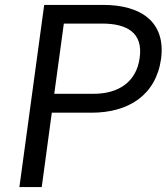

<svg xmlns="http://www.w3.org/2000/svg" viewBox="-20 -762 678 782"><path d="M150 0 191 -303H353C503 -303 615 -374 636 -522C656 -674 553 -742 400 -742H160L59 0ZM240 -666H396C498 -666 563 -628 549 -527C536 -427 461 -380 362 -380H201Z"/></svg>

Font: Cheyenne Sans
Style: Italic
Weight: 400
Italic angle: -8.13011°
Designer: The Public Sans project authors (U.S. Web Design System), Libre Franklin designed by Pablo Impallari and Rodrigo Fuenzal
Foundry: The Cheyenne Sans Project Authors
Version: Version 2.007